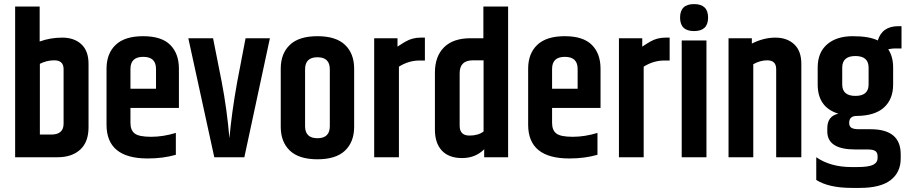

<svg xmlns="http://www.w3.org/2000/svg" viewBox="-20 -769 4440 939"><path d="M291 -431Q291 -474 245 -474Q209 -474 175 -457V-111H231Q291 -111 291 -164ZM54 -737H174V-566Q226 -585 284.5 -585Q343 -585 378 -552.5Q413 -520 413 -457V-147Q413 -74 372 -37Q331 0 262 0H54Z M501 -159V-433Q501 -507 545.5 -549.5Q590 -592 680 -592Q770 -592 812.5 -549.5Q855 -507 855 -433V-241H618V-168Q618 -132 639 -116Q660 -100 719 -100Q778 -100 840 -119V-12Q778 6 702 6Q501 6 501 -159ZM618 -335H743V-432Q743 -491 680.5 -491Q618 -491 618 -432Z M1181 -582H1300L1175 0H1028L901 -582H1022L1064 -370Q1090 -235 1102 -93Q1113 -218 1140 -368Z M1593 -430Q1593 -489 1532.5 -489Q1472 -489 1472 -430V-152Q1472 -93 1532.5 -93Q1593 -93 1593 -152ZM1353 -433Q1353 -507 1397.5 -549.5Q1442 -592 1532.5 -592Q1623 -592 1667.5 -549.5Q1712 -507 1712 -433V-149Q1712 -75 1667.5 -32.5Q1623 10 1532.5 10Q1442 10 1397.5 -32.5Q1353 -75 1353 -149Z M2038 -585H2058V-473H2031Q1979 -473 1931 -443V0H1810V-582H1924V-541Q1953 -560 1964 -566Q1997 -585 2038 -585Z M2345 -474H2293Q2228 -474 2228 -411V-154Q2228 -106 2276 -106Q2319 -106 2345 -126ZM2344 -737H2465V0H2348V-39Q2305 4 2240 4Q2175 4 2141 -32.5Q2107 -69 2107 -135V-414Q2107 -493 2151.5 -537.5Q2196 -582 2281 -582H2344Z M2563 -159V-433Q2563 -507 2607.5 -549.5Q2652 -592 2742 -592Q2832 -592 2874.5 -549.5Q2917 -507 2917 -433V-241H2680V-168Q2680 -132 2701 -116Q2722 -100 2781 -100Q2840 -100 2902 -119V-12Q2840 6 2764 6Q2563 6 2563 -159ZM2680 -335H2805V-432Q2805 -491 2742.5 -491Q2680 -491 2680 -432Z M3235 -585H3255V-473H3228Q3176 -473 3128 -443V0H3007V-582H3121V-541Q3150 -560 3161 -566Q3194 -585 3235 -585Z M3374.5 -617Q3306 -617 3306 -683Q3306 -749 3374.5 -749Q3443 -749 3443 -683Q3443 -617 3374.5 -617ZM3314 -571H3435V0H3314Z M3657 -556Q3715 -585 3772 -585Q3829 -585 3864 -552.5Q3899 -520 3899 -457V0H3776V-431Q3776 -474 3732 -474Q3698 -474 3664 -455V0H3543V-582H3657Z M4389 -532H4355Q4342 -532 4324 -528Q4348 -492 4348 -439V-356Q4348 -284 4303.5 -243.5Q4259 -203 4170 -202Q4133 -202 4133 -168Q4133 -151 4144 -144Q4155 -137 4182 -137H4238Q4385 -137 4385 -15V6Q4385 74 4335.5 112Q4286 150 4185 150H4147Q4033 150 3972 111V0Q4042 48 4144 48H4171Q4228 48 4250 37Q4272 26 4272 3V-4Q4272 -22 4261.5 -30Q4251 -38 4223 -38H4163Q4026 -38 4026 -126V-142Q4026 -201 4080 -213Q3979 -244 3979 -356V-439Q3979 -512 4025 -552Q4071 -592 4151 -592Q4231 -592 4273 -571Q4294 -641 4374 -641H4389ZM4228 -356V-438Q4228 -495 4163.5 -495Q4099 -495 4099 -438V-356Q4099 -300 4163.5 -300Q4228 -300 4228 -356Z"/></svg>

Font: Khand SemiBold
Style: Regular
Weight: 600
Designer: Devanagari: Sanchit Sawaria, Jyotish Sonowal; Latin: Satya Rajpurohit
Foundry: Indian Type Foundry
Version: Version 1.101;PS 1.0;hotconv 1.0.78;makeotf.lib2.5.61930; tt